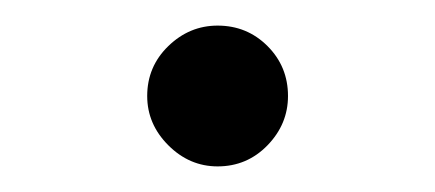

<svg xmlns="http://www.w3.org/2000/svg" viewBox="-20 -115 340 150"><path d="M95 -40Q95 -18 111.5 -1.5Q128 15 150 15Q173 15 189 -1.5Q205 -18 205 -40Q205 -63 189 -79Q173 -95 150 -95Q128 -95 111.5 -79Q95 -63 95 -40Z"/></svg>

Font: Glinicke Jost Regular
Style: Regular
Weight: 400
Version: Version 3.710